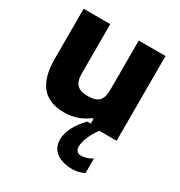

<svg xmlns="http://www.w3.org/2000/svg" viewBox="-174 -621 920 981"><g transform="rotate(30 286.5 -130.5)"><path d="M518 0V-500H360V-209C360 -150 338 -124 276 -124C216 -124 192 -150 192 -209V-500H35V-205C35 -58 96 9 212 9C274 9 318 -12 352 -38H360V-10H339C293 37 264 91 264 138C264 202 313 239 395 239C416 239 443 233 463 222V136C442 150 420 157 396 157C377 157 365 143 365 122C365 89 383 46 416 0Z"/></g></svg>

Font: LT Wave Alt Black
Style: Regular
Weight: 900
Designer: Daniel Lyons
Version: Version 2.5 (Glyphs App)